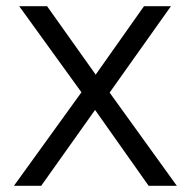

<svg xmlns="http://www.w3.org/2000/svg" viewBox="-20 -600 618 620"><path d="M25 0H113L287 -245L460 0H551L334 -301L532 -580H445L289 -359L132 -580H42L243 -302Z"/></svg>

Font: Charger Sport
Style: Df
Weight: 400
Designer: Jasper
Foundry: Cannot Into Space Fonts
Version: Version 1.1